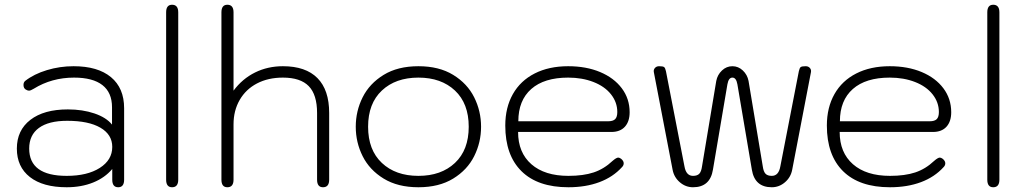

<svg xmlns="http://www.w3.org/2000/svg" viewBox="-20 -779 4332 809"><path d="M51 -153Q51 -230 108 -274Q165 -318 266 -318Q328 -318 378 -301Q428 -284 452 -254V-327Q452 -389 411.5 -420.5Q371 -452 292 -452Q198 -452 122 -405Q109 -397 102 -397Q96 -397 88 -402Q79 -408 79 -421Q79 -432 86 -438Q123 -467 177.5 -483.5Q232 -500 290 -500Q392 -500 447.5 -454Q503 -408 503 -323V-22Q503 10 478 10Q453 10 453 -22V-67Q422 -30 372.5 -10Q323 10 261 10Q161 10 106 -33Q51 -76 51 -153ZM453 -160Q453 -212 403 -241Q353 -270 263 -270Q185 -270 144 -240Q103 -210 103 -153Q103 -38 261 -38Q348 -38 400.5 -71.5Q453 -105 453 -160Z M680 -22V-727Q680 -759 705 -759Q731 -759 731 -727V-22Q731 10 705 10Q680 10 680 -22Z M913 -22V-727Q913 -759 938 -759Q964 -759 964 -727V-397Q1001 -447 1054.5 -473.5Q1108 -500 1172 -500Q1268 -500 1317.5 -450Q1367 -400 1367 -303V-22Q1367 10 1341 10Q1316 10 1316 -22V-303Q1316 -380 1281 -416Q1246 -452 1172 -452Q1110 -452 1063 -427.5Q1016 -403 990 -358Q964 -313 964 -255V-22Q964 10 938 10Q913 10 913 -22Z M1479 -245Q1479 -311 1508 -369Q1537 -427 1596.5 -463.5Q1656 -500 1743 -500Q1830 -500 1889.5 -463.5Q1949 -427 1978 -369Q2007 -311 2007 -245Q2007 -179 1978 -121Q1949 -63 1889.5 -26.5Q1830 10 1743 10Q1656 10 1596.5 -26.5Q1537 -63 1508 -121Q1479 -179 1479 -245ZM1955 -245Q1955 -343 1897 -397.5Q1839 -452 1743 -452Q1647 -452 1589 -397.5Q1531 -343 1531 -245Q1531 -147 1589 -92.5Q1647 -38 1743 -38Q1839 -38 1897 -92.5Q1955 -147 1955 -245Z M2109 -250Q2109 -326 2141 -382.5Q2173 -439 2233 -469.5Q2293 -500 2374 -500Q2450 -500 2508.5 -475.5Q2567 -451 2600 -407Q2633 -363 2633 -306Q2633 -267 2613 -245Q2593 -223 2556 -223H2163Q2163 -136 2219 -87Q2275 -38 2375 -38Q2438 -38 2481.5 -52.5Q2525 -67 2561 -101Q2577 -115 2585 -115Q2590 -115 2597 -110Q2608 -101 2608 -91Q2608 -82 2601 -75Q2563 -33 2505.5 -11.5Q2448 10 2375 10Q2246 10 2177.5 -57.5Q2109 -125 2109 -250ZM2542 -268Q2563 -268 2572 -277Q2581 -286 2581 -307Q2581 -348 2554.5 -381.5Q2528 -415 2480.5 -433.5Q2433 -452 2374 -452Q2273 -452 2218.5 -404Q2164 -356 2164 -268Z M2814 -64 2735 -475Q2733 -485 2739.5 -492.5Q2746 -500 2757 -500Q2773 -500 2778 -496.5Q2783 -493 2786 -479L2864 -78Q2871 -38 2900 -38Q2918 -38 2926.5 -47Q2935 -56 2938 -78L2998 -438Q3003 -464 3022 -482Q3041 -500 3066 -500Q3091 -500 3110 -482Q3129 -464 3134 -438L3194 -78Q3197 -56 3205.5 -47Q3214 -38 3232 -38Q3261 -38 3268 -78L3346 -479Q3349 -493 3354 -496.5Q3359 -500 3375 -500Q3386 -500 3392.5 -492.5Q3399 -485 3397 -475L3318 -64Q3312 -32 3287.5 -11Q3263 10 3232 10Q3160 10 3148 -64L3087 -424Q3082 -452 3066 -452Q3050 -452 3045 -424L2984 -64Q2972 10 2900 10Q2869 10 2844.5 -11Q2820 -32 2814 -64Z M3464 -250Q3464 -326 3496 -382.5Q3528 -439 3588 -469.5Q3648 -500 3729 -500Q3805 -500 3863.5 -475.5Q3922 -451 3955 -407Q3988 -363 3988 -306Q3988 -267 3968 -245Q3948 -223 3911 -223H3518Q3518 -136 3574 -87Q3630 -38 3730 -38Q3793 -38 3836.5 -52.5Q3880 -67 3916 -101Q3932 -115 3940 -115Q3945 -115 3952 -110Q3963 -101 3963 -91Q3963 -82 3956 -75Q3918 -33 3860.5 -11.5Q3803 10 3730 10Q3601 10 3532.5 -57.5Q3464 -125 3464 -250ZM3897 -268Q3918 -268 3927 -277Q3936 -286 3936 -307Q3936 -348 3909.5 -381.5Q3883 -415 3835.5 -433.5Q3788 -452 3729 -452Q3628 -452 3573.5 -404Q3519 -356 3519 -268Z M4140 -22V-727Q4140 -759 4165 -759Q4191 -759 4191 -727V-22Q4191 10 4165 10Q4140 10 4140 -22Z"/></svg>

Font: Kodchasan ExtraLight
Style: Regular
Weight: 275
Version: Version 1.000; ttfautohint (v1.6)